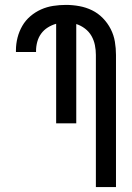

<svg xmlns="http://www.w3.org/2000/svg" viewBox="-20 -763 540 783"><path d="M371 0V-539Q371 -559 367 -579Q363 -599 353 -616.5Q343 -634 326.5 -646.5Q310 -659 291 -665V-260H209V-666Q191 -661 175 -651Q159 -641 148 -626Q137 -611 132 -592.5Q127 -574 127 -556V-551H45V-558Q45 -584 51.5 -609.5Q58 -635 71 -657.5Q84 -680 104 -697Q124 -714 147.5 -724.5Q171 -735 197 -739Q223 -743 249 -743Q276 -743 303.5 -738Q331 -733 355.5 -721Q380 -709 399.5 -689Q419 -669 431.5 -644.5Q444 -620 448.5 -593Q453 -566 453 -539V0Z"/></svg>

Font: Iosevka Fixed Medium
Style: Regular
Weight: 500
Monospace: yes
Designer: Belleve Invis
Foundry: Belleve Invis
Version: Version 32.3.0